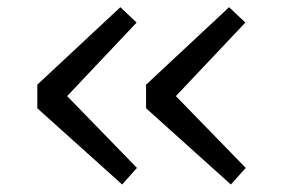

<svg xmlns="http://www.w3.org/2000/svg" viewBox="-20 -548 789 525"><path d="M163.6 -285.2 354.5 -88.9 314 -43.5 82 -252V-316.4L309.1 -528.3L353.5 -486.3ZM460.9 -285.2 651.9 -88.9 611.3 -43.5 379.4 -252V-316.4L606.4 -528.3L650.9 -486.3Z"/></svg>

Font: Armata
Style: Regular
Weight: 400
Designer: Viktoriya Grabowska
Foundry: Viktoriya Grabowska
Version: Version 1.002